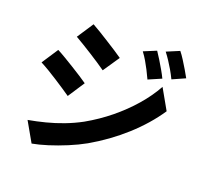

<svg xmlns="http://www.w3.org/2000/svg" viewBox="-144 -986 1289 1212"><g transform="rotate(20 500.0 -380.5)"><path d="M729.5 -767.9Q743.6 -747.4 760.5 -719.8Q777.3 -692.2 793.4 -664.5Q809.4 -636.7 820.6 -613.2L734.1 -575.8Q719.4 -607.8 706.1 -633.4Q692.7 -659 678.6 -683.4Q664.5 -707.8 645.6 -733.1ZM867.3 -816.5Q883.2 -796.8 900.1 -770.1Q916.9 -743.3 933.2 -716.2Q949.4 -689.1 961.4 -666.7L875.7 -628.5Q860.3 -660.4 845.6 -685.3Q830.9 -710.1 815.9 -733.2Q801 -756.4 782.1 -780.8ZM295.3 -787.3Q319.9 -773.9 350.9 -754.8Q381.8 -735.7 414.1 -715.4Q446.4 -695 475.2 -676.5Q504.1 -658 523.3 -644.1L448.7 -533.9Q428.3 -548.5 399.5 -567.5Q370.8 -586.5 339.5 -606.3Q308.2 -626.1 277.8 -644.6Q247.3 -663.1 222.9 -677.2ZM110.1 -77.4Q166.4 -87.4 224.1 -102.2Q281.8 -116.9 339.1 -138.6Q396.4 -160.3 450.4 -189.6Q535.3 -237.6 608.8 -297.6Q682.2 -357.6 741.1 -425.5Q800 -493.4 839.5 -564.8L916.4 -428.9Q846.8 -324.9 744.4 -232.4Q641.9 -140 518.7 -69.2Q467.9 -40.8 407.2 -15.6Q346.4 9.6 287.9 28Q229.3 46.3 185 54.2ZM141.2 -559Q166.5 -545.9 198 -527.1Q229.6 -508.3 261.6 -488.5Q293.6 -468.6 322.2 -450.4Q350.7 -432.2 370 -418.3L296.6 -306.1Q275.1 -321.2 246.7 -340Q218.2 -358.8 186.8 -379Q155.4 -399.3 124.9 -417.5Q94.3 -435.7 68.9 -448.8Z"/></g></svg>

Font: Noto Sans TC
Style: Regular
Weight: 100
Designer: Ryoko NISHIZUKA 西塚涼子 (kana, bopomofo & ideographs); Paul D. Hunt (Latin, Greek & Cyrillic); Sandoll Communications 산돌커뮤니
Foundry: Adobe
Version: Version 2.004;hotconv 1.0.118;makeotfexe 2.5.65603